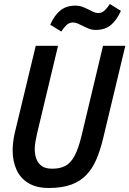

<svg xmlns="http://www.w3.org/2000/svg" viewBox="-20 -921 644 956"><path d="M223 15Q161 15 121 -9.5Q81 -34 62 -76.5Q43 -119 43 -172Q43 -192 45.5 -213Q48 -234 53 -257L158 -693H269L165 -258Q160 -236 156.5 -216Q153 -196 153 -178Q153 -151 161.5 -129Q170 -107 188.5 -94Q207 -81 240 -81Q278 -81 304.5 -94.5Q331 -108 350.5 -143.5Q370 -179 386 -245L493 -693H604L494 -234Q480 -175 460.5 -129Q441 -83 411 -51Q381 -19 335.5 -2Q290 15 223 15ZM285 -764 230 -798Q251 -845 280.5 -869Q310 -893 356 -893Q374 -893 389 -887.5Q404 -882 418 -875Q432 -868 444.5 -862Q457 -856 469 -856Q487 -856 500.5 -868.5Q514 -881 527 -901L582 -867Q561 -820 531.5 -796Q502 -772 457 -772Q437 -772 421.5 -778.5Q406 -785 392 -792Q378 -799 366.5 -804Q355 -809 343 -809Q325 -809 312 -797Q299 -785 285 -764Z"/></svg>

Font: Ubuntu Sans Mono Medium
Style: Italic
Weight: 500
Italic angle: -13.5°
Monospace: yes
Designer: Dalton Maag Ltd
Foundry: Dalton Maag Ltd
Version: Version 1.006